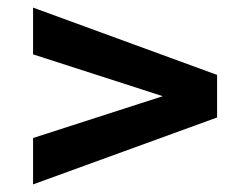

<svg xmlns="http://www.w3.org/2000/svg" viewBox="-20 -605 640 505"><path d="M67 -120V-242L464 -370V-334L67 -462V-585L551 -408V-296Z"/></svg>

Font: SUSE Thin
Style: Bold
Weight: 700
Version: Version 1.000